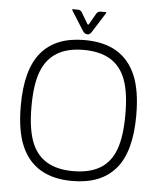

<svg xmlns="http://www.w3.org/2000/svg" viewBox="-56 -871 816 931"><g transform="rotate(5 351.5 -405.0)"><path d="M330 10Q237 10 175 -27Q113 -64 81.5 -137.5Q50 -211 50 -333Q50 -509 120.5 -592.5Q191 -676 330 -676Q425 -676 487 -639Q549 -602 580.5 -528.5Q612 -455 612 -333Q612 -157 541 -73.5Q470 10 330 10ZM330 -38Q410 -38 461 -68.5Q512 -99 535.5 -162.5Q559 -226 559 -333Q559 -440 535.5 -503Q512 -566 461 -597Q410 -628 330 -628Q252 -628 201 -597Q150 -566 126 -503Q102 -440 102 -333Q102 -226 126 -162.5Q150 -99 201 -68.5Q252 -38 330 -38ZM319 -719 259 -814Q255 -820 263 -820H286Q298 -820 305 -809L337 -755Q341 -749 345 -755L376 -809Q383 -820 396 -820H420Q426 -820 423 -815L363 -720Q354 -705 344 -705H340Q329 -705 319 -719Z"/></g></svg>

Font: Vivano Light
Style: Regular
Weight: 300
Designer: Joe Prince, Josias Burgherr
Version: Version 2.064;September 19, 2022;FontCreator 14.0.0.2877 64-